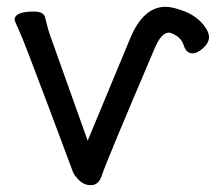

<svg xmlns="http://www.w3.org/2000/svg" viewBox="-20 -521 635 565"><path d="M207 3Q198 -6 194.5 -15.5Q191 -25 120 -214.5Q49 -404 36 -431.5Q23 -459 23 -463Q23 -487 80 -487Q109 -487 113 -469Q123 -427 131 -407L238 -107L361 -403Q400 -501 467 -501Q488 -501 522 -488Q556 -475 578 -449Q595 -428 595 -412Q595 -392 571 -374Q558 -364 547 -364Q528 -364 520.5 -388Q513 -412 485 -423Q481 -425 477 -425Q454 -425 434 -376Q291 -41 279 -3Q270 24 247 24Q224 24 207 3Z"/></svg>

Font: LXGW WenKai Lite Medium
Style: Regular
Weight: 500
Designer: LXGW / Fontworks Inc.
Foundry: LXGW / Fontworks Inc.
Version: Version 1.511; March 25, 2025